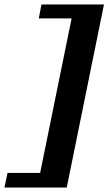

<svg xmlns="http://www.w3.org/2000/svg" viewBox="-74 -725 489 866"><path d="M-40 55H107L249 -642H101L113 -705H395L227 121H-54Z"/></svg>

Font: Taviraj ExtraBold
Style: Italic
Weight: 800
Italic angle: -12°
Designer: Katatrad Team
Foundry: CadsonDemak
Version: Version 1.001